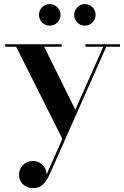

<svg xmlns="http://www.w3.org/2000/svg" viewBox="-20 -682 622 963"><path d="M201.5 -447.5 363.5 -120 297 22.5 61 -447.5H6V-460H289.5V-447.5ZM582 -460V-447.5H513L229 192.5Q215 223.5 196.2 242.5Q177.5 261.5 145.5 261.5Q129 261.5 113 254.2Q97 247 86.2 232.2Q75.5 217.5 75.5 195Q75.5 174.5 85 159Q94.5 143.5 110.5 134.5Q126.5 125.5 146 125.5Q163.5 125.5 179 134.5Q194.5 143.5 204.2 159Q214 174.5 213 194.5L498 -447.5H408.5V-460ZM405.5 -553.5Q383.5 -553.5 367.8 -569.2Q352 -585 352 -607.5Q352 -629.5 367.8 -645.5Q383.5 -661.5 405.5 -661.5Q428 -661.5 443.8 -645.5Q459.5 -629.5 459.5 -607.5Q459.5 -585 443.8 -569.2Q428 -553.5 405.5 -553.5ZM229.5 -553.5Q207 -553.5 191.2 -569.2Q175.5 -585 175.5 -607.5Q175.5 -629.5 191.2 -645.5Q207 -661.5 229.5 -661.5Q252 -661.5 267.8 -645.5Q283.5 -629.5 283.5 -607.5Q283.5 -585 267.8 -569.2Q252 -553.5 229.5 -553.5Z"/></svg>

Font: Bodoni Moda 18pt SemiBold
Style: Regular
Weight: 600
Designer: Owen Earl
Foundry: indestructible type
Version: Version 2.005